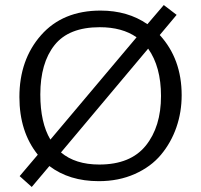

<svg xmlns="http://www.w3.org/2000/svg" viewBox="-20 -707 796 762"><path d="M58 -8 130 -93Q57 -184 57 -322Q57 -470 143 -567.5Q229 -665 379 -665Q487 -665 565 -611L630 -687L681 -648L614 -568Q701 -473 701 -329Q701 -262 680 -201.5Q659 -141 619 -93Q579 -45 515 -16.5Q451 12 372 12Q255 12 176 -48L106 35ZM374 -54Q498 -54 558.5 -129Q619 -204 619 -326Q619 -442 568 -514L222 -102Q279 -54 374 -54ZM140 -332Q140 -220 180 -153L522 -559Q465 -599 376 -599Q253 -599 196.5 -528Q140 -457 140 -332Z"/></svg>

Font: Quattrocento Sans
Style: Regular
Weight: 400
Designer: Pablo Impallari
Foundry: Pablo Impallari, Igino Marini, Brenda Gallo
Version: Version 2.000